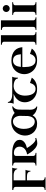

<svg xmlns="http://www.w3.org/2000/svg" viewBox="1559 -2369 1008 4166"><g transform="rotate(-90 2063.0 -286.0)"><path d="M297.9 198.2H23.9V180.2Q44.4 180.2 57.4 176Q70.3 171.9 77.6 164.8Q85 157.7 87.9 148.4Q90.8 139.2 90.8 128.9V-453.1Q90.8 -460.4 88.1 -469Q85.4 -477.5 78.1 -484.6Q70.8 -491.7 58.1 -496.3Q45.4 -501 24.9 -501V-524.9H507.8Q500.5 -510.3 496.8 -492.2Q493.2 -474.1 491.2 -457.8Q489.3 -441.4 489 -429.9Q488.8 -418.5 488.8 -417L476.1 -415Q470.7 -439.5 456.8 -454.8Q442.9 -470.2 424.1 -479Q405.3 -487.8 384 -491Q362.8 -494.1 342.8 -494.1H232.9V-236.8H460.9Q452.6 -221.2 448.5 -202.6Q444.3 -184.1 442.4 -167.5Q440.4 -147.9 439.9 -128.9L426.8 -127Q420.9 -155.8 411.1 -171.9Q401.4 -188 380.6 -195.6Q359.9 -203.1 324.7 -204.6Q289.6 -206.1 232.9 -206.1V131.8Q232.9 139.2 235.6 147.5Q238.3 155.8 245.4 163.1Q252.4 170.4 265.1 175.3Q277.8 180.2 297.9 180.2Z M1153.8 -3.9Q1119.1 8.8 1090.1 13.9Q1061 19 1037.1 19Q1008.3 19 980.7 6.3Q953.1 -6.3 928.2 -26.4Q903.3 -46.4 881.6 -71.3Q859.9 -96.2 842.5 -120.6Q825.2 -145 812.7 -166.5Q800.3 -188 793.9 -201.2Q841.3 -209 878.9 -229Q895 -237.8 910.2 -249.8Q925.3 -261.7 937.3 -278.3Q949.2 -294.9 956.5 -315.9Q963.9 -336.9 963.9 -363.8Q963.9 -400.9 950.2 -425Q936.5 -449.2 916.3 -463.4Q896 -477.5 872.3 -483.2Q848.6 -488.8 829.1 -488.8Q809.6 -488.8 796.6 -484.9Q783.7 -481 776.1 -474.6Q768.6 -468.3 765.6 -459.7Q762.7 -451.2 762.7 -441.9V-68.8Q762.7 -61.5 765.1 -52.7Q767.6 -43.9 774.7 -36.4Q781.7 -28.8 794.7 -23.4Q807.6 -18.1 829.1 -18.1V0H553.7V-18.1Q574.2 -18.1 587.2 -22.2Q600.1 -26.4 607.4 -33.4Q614.7 -40.5 617.4 -49.6Q620.1 -58.6 620.1 -68.8V-458Q620.1 -465.3 617.4 -473.9Q614.7 -482.4 607.4 -489.5Q600.1 -496.6 587.2 -501.2Q574.2 -505.9 553.7 -505.9V-524.9H829.1Q881.8 -524.9 932.6 -515.9Q983.4 -506.8 1023.2 -487.3Q1063 -467.8 1087.4 -437.3Q1111.8 -406.7 1111.8 -363.8Q1111.8 -329.6 1096.7 -303.7Q1081.5 -277.8 1056.6 -258.5Q1031.7 -239.3 999.8 -226.3Q967.8 -213.4 934.1 -205.1Q952.6 -170.9 977.1 -137.5Q1001.5 -104 1026.4 -77.6Q1051.3 -51.3 1074.5 -35.2Q1097.7 -19 1113.8 -19Q1118.7 -19 1127.7 -20.3Q1136.7 -21.5 1147.9 -25.9Z M1505.4 -545.9Q1542 -545.9 1572.5 -538.1Q1603 -530.3 1626.7 -519Q1650.4 -507.8 1667.7 -495.1Q1685.1 -482.4 1695.3 -472.2Q1710.4 -483.9 1728 -493.4Q1745.6 -502.9 1763.7 -509.8Q1781.7 -516.6 1799.6 -520.3Q1817.4 -523.9 1833.5 -524.9L1839.4 -508.8Q1819.8 -501 1804.2 -483.4Q1791 -468.3 1779.8 -441.9Q1768.6 -415.5 1767.6 -373Q1767.1 -348.1 1767.1 -321.3Q1767.1 -294.4 1766.8 -268.3Q1766.6 -242.2 1766.4 -218.5Q1766.1 -194.8 1765.9 -176.3Q1765.6 -157.7 1765.6 -146.2Q1765.6 -134.8 1765.6 -132.8Q1765.6 -90.3 1776.6 -64Q1787.6 -37.6 1801.3 -22.5Q1817.4 -4.9 1837.4 2.9L1831.5 19Q1807.6 18.1 1780.3 10.7Q1752.9 3.4 1727.1 -9.8Q1701.2 -22.9 1679.2 -41.3Q1657.2 -59.6 1643.6 -83Q1633.8 -64.5 1618.7 -46.9Q1603.5 -29.3 1581.5 -15.6Q1559.6 -2 1529.8 6.6Q1500 15.1 1461.4 15.1Q1397.9 15.1 1349.9 -7.6Q1301.8 -30.3 1269.5 -67.1Q1237.3 -104 1220.9 -150.4Q1204.6 -196.8 1204.6 -244.1Q1204.6 -279.8 1213.1 -315.9Q1221.7 -352.1 1238.5 -385.5Q1255.4 -418.9 1280.5 -448.2Q1305.7 -477.5 1339.1 -499.3Q1372.6 -521 1414.1 -533.4Q1455.6 -545.9 1505.4 -545.9ZM1507.3 -36.1Q1541.5 -36.1 1564 -51.8Q1586.4 -67.4 1599.9 -89.8Q1613.3 -112.3 1619.6 -137.2Q1626 -162.1 1628.4 -181.2L1632.3 -366.2Q1631.3 -376.5 1628.7 -391.1Q1626 -405.8 1620.6 -421.4Q1615.2 -437 1606.7 -452.9Q1598.1 -468.8 1585 -481Q1571.8 -493.2 1553.5 -501Q1535.2 -508.8 1510.7 -508.8Q1474.1 -508.8 1444.3 -490.2Q1414.6 -471.7 1393.6 -439.7Q1372.6 -407.7 1361.1 -365.2Q1349.6 -322.8 1349.6 -274.9Q1349.6 -212.4 1363 -167.5Q1376.5 -122.6 1398.7 -93.3Q1420.9 -64 1449.2 -50Q1477.5 -36.1 1507.3 -36.1Z M1894.5 -494.1Q1908.2 -521 1911.9 -547.6Q1915.5 -574.2 1915.5 -594.2Q1915.5 -599.6 1915.3 -603.8Q1915 -607.9 1915 -610.8Q1914.6 -614.3 1914.6 -617.2L1932.6 -620.1Q1934.1 -598.1 1944.6 -582.5Q1955.1 -566.9 1970.5 -556.4Q1985.8 -545.9 2004.4 -539.6Q2022.9 -533.2 2041 -530Q2059.1 -526.9 2074.5 -525.9Q2089.8 -524.9 2099.6 -524.9H2481.4Q2468.3 -497.6 2464.4 -471.2Q2460.4 -444.8 2460.4 -424.8Q2460.4 -419.4 2460.4 -415.3Q2460.4 -411.1 2460.9 -408.2Q2460.9 -404.8 2461.4 -401.9L2443.8 -398.9Q2441.9 -420.9 2431.4 -436.5Q2420.9 -452.1 2405.5 -462.6Q2390.1 -473.1 2371.6 -479.5Q2353 -485.8 2335.2 -489Q2317.4 -492.2 2301.8 -493.2Q2286.1 -494.1 2276.9 -494.1H2267.6Q2221.2 -491.7 2184.8 -471.4Q2148.4 -451.2 2123.3 -418.2Q2098.1 -385.3 2084.7 -342.8Q2071.3 -300.3 2070.8 -253.9Q2070.8 -207.5 2078.6 -164.8Q2086.4 -122.1 2103.5 -89.4Q2120.6 -56.6 2148.4 -37.4Q2176.3 -18.1 2215.8 -18.1Q2244.6 -18.1 2265.6 -27.3Q2286.6 -36.6 2301.8 -53Q2316.9 -69.3 2327.6 -91.3Q2338.4 -113.3 2346.7 -139.2L2461.4 -100.1Q2443.8 -75.2 2421.1 -54.2Q2398.4 -33.2 2368.9 -17.8Q2339.4 -2.4 2302.2 6.3Q2265.1 15.1 2218.8 15.1Q2169.4 15.1 2128.7 4.4Q2087.9 -6.3 2055.4 -25.4Q2022.9 -44.4 1998.8 -70.1Q1974.6 -95.7 1958.5 -125.5Q1942.4 -155.3 1934.6 -187.5Q1926.8 -219.7 1926.8 -252Q1926.8 -293 1939 -329.8Q1951.2 -366.7 1974.4 -397.7Q1997.6 -428.7 2031.7 -453.1Q2065.9 -477.5 2109.9 -494.1Z M2691.9 -305.2Q2690.9 -294.4 2690.9 -284.4Q2690.9 -274.4 2690.9 -264.2Q2690.9 -217.8 2696.8 -173.8Q2702.6 -129.9 2718.5 -95.7Q2734.4 -61.5 2762.7 -40.3Q2791 -19 2835.9 -18.1Q2864.7 -18.1 2887.5 -27.3Q2910.2 -36.6 2927.2 -53Q2944.3 -69.3 2956.5 -91.3Q2968.8 -113.3 2977.1 -139.2L3092.3 -100.1Q3074.7 -75.2 3050.3 -54.2Q3025.9 -33.2 2994.4 -17.8Q2962.9 -2.4 2924.1 6.3Q2885.3 15.1 2838.9 15.1Q2786.6 15.1 2744.1 3.7Q2701.7 -7.8 2668.2 -27.8Q2634.8 -47.9 2610.1 -75Q2585.4 -102.1 2569.1 -132.8Q2552.7 -163.6 2544.9 -196.8Q2537.1 -230 2537.1 -262.2Q2537.1 -293 2544.2 -325.4Q2551.3 -357.9 2566.4 -389.2Q2581.5 -420.4 2604.7 -448Q2627.9 -475.6 2660.4 -496.6Q2692.9 -517.6 2734.9 -529.8Q2776.9 -542 2829.1 -542Q2905.8 -542 2959.7 -522.9Q3013.7 -503.9 3048.6 -471.4Q3083.5 -439 3100.8 -396Q3118.2 -353 3122.1 -305.2ZM2832 -507.8Q2796.4 -507.8 2771.7 -494.6Q2747.1 -481.4 2731 -458.5Q2714.8 -435.5 2706.3 -404.5Q2697.8 -373.5 2693.8 -337.9H2969.2Q2966.3 -373 2958.7 -403.8Q2951.2 -434.6 2935.8 -457.8Q2920.4 -481 2895.3 -494.4Q2870.1 -507.8 2832 -507.8Z M3174.8 -18.1Q3193.8 -18.1 3206.5 -21.7Q3219.2 -25.4 3226.8 -31.7Q3234.4 -38.1 3237.5 -46.6Q3240.7 -55.2 3240.7 -64.9V-703.1Q3240.7 -710.4 3238 -719Q3235.4 -727.5 3228 -734.6Q3220.7 -741.7 3208 -746.3Q3195.3 -751 3174.8 -751V-770H3382.8V-65.9Q3382.8 -58.6 3385.5 -50.3Q3388.2 -42 3395.5 -34.9Q3402.8 -27.8 3415.8 -22.9Q3428.7 -18.1 3448.7 -18.1V0H3174.8Z M3496.6 -18.1Q3515.6 -18.1 3528.3 -21.7Q3541 -25.4 3548.6 -31.7Q3556.2 -38.1 3559.3 -46.6Q3562.5 -55.2 3562.5 -64.9V-703.1Q3562.5 -710.4 3559.8 -719Q3557.1 -727.5 3549.8 -734.6Q3542.5 -741.7 3529.8 -746.3Q3517.1 -751 3496.6 -751V-770H3704.6V-65.9Q3704.6 -58.6 3707.3 -50.3Q3710 -42 3717.3 -34.9Q3724.6 -27.8 3737.5 -22.9Q3750.5 -18.1 3770.5 -18.1V0H3496.6Z M4097.7 0H3823.2V-18.1Q3843.8 -18.1 3856.7 -22.2Q3869.6 -26.4 3877 -33.4Q3884.3 -40.5 3887 -49.6Q3889.6 -58.6 3889.6 -68.8V-455.1Q3889.6 -462.4 3887.2 -471.4Q3884.8 -480.5 3877.7 -488Q3870.6 -495.6 3857.7 -500.7Q3844.7 -505.9 3823.2 -505.9V-524.9H4097.7V-505.9Q4078.1 -505.9 4065.2 -502Q4052.2 -498 4044.7 -491.7Q4037.1 -485.4 4034.2 -476.8Q4031.2 -468.3 4031.2 -459V-68.8Q4031.2 -61.5 4033.7 -52.7Q4036.1 -43.9 4043.2 -36.4Q4050.3 -28.8 4063.2 -23.4Q4076.2 -18.1 4097.7 -18.1ZM3885.3 -654.8Q3885.3 -670.4 3891.4 -684.3Q3897.5 -698.2 3907.7 -708.5Q3918 -718.8 3931.9 -724.9Q3945.8 -731 3961.4 -731Q3977.1 -731 3991 -724.9Q4004.9 -718.8 4015.1 -708.5Q4025.4 -698.2 4031.5 -684.3Q4037.6 -670.4 4037.6 -654.8Q4037.6 -639.2 4031.5 -625.2Q4025.4 -611.3 4015.1 -601.1Q4004.9 -590.8 3991 -585Q3977.1 -579.1 3961.4 -579.1Q3945.8 -579.1 3931.9 -585Q3918 -590.8 3907.7 -601.1Q3897.5 -611.3 3891.4 -625.2Q3885.3 -639.2 3885.3 -654.8Z"/></g></svg>

Font: Uncial Antiqua
Style: Regular
Weight: 400
Version: Version 1.000